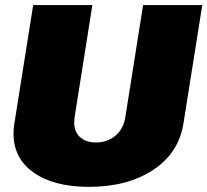

<svg xmlns="http://www.w3.org/2000/svg" viewBox="-20 -720 818 757"><path d="M33.3 -193.3Q33.3 -214.2 36.7 -233.3L110.8 -700H344.2L274.2 -258.3Q272.5 -243.3 272.5 -237.5Q272.5 -200 295.8 -179.2Q319.2 -158.3 358.3 -158.3Q402.5 -158.3 434.6 -184.6Q466.7 -210.8 474.2 -258.3L544.2 -700H777.5L703.3 -233.3Q685 -116.7 583.8 -50Q482.5 16.7 330.8 16.7Q193.3 16.7 113.3 -39.2Q33.3 -95 33.3 -193.3Z"/></svg>

Font: BoonTook
Style: Italic
Weight: 400
Italic angle: -9°
Designer: Sungsit Sawaiwan
Foundry: FontUni
Version: Version 3.0